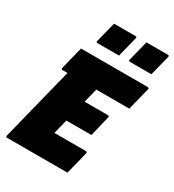

<svg xmlns="http://www.w3.org/2000/svg" viewBox="-219 -1054 1063 1176"><g transform="rotate(30 313.0 -466.5)"><path d="M18 0Q8 0 10 -11L140 -529H105Q100 -529 98 -532.5Q96 -536 97 -540Q108 -584 117 -620.5Q126 -657 137 -700H609Q614 -700 616.5 -696.5Q619 -693 617 -689Q607 -646 597.5 -609.5Q588 -573 577 -529H344Q339 -510 335 -494Q331 -478 327 -461.5Q323 -445 319 -429H484Q489 -429 491 -425.5Q493 -422 492 -418Q485 -387 475 -347.5Q465 -308 457 -273H280Q273 -247 266.5 -221.5Q260 -196 254 -171H476Q487 -171 485 -160Q476 -124 466 -82.5Q456 -41 445 0ZM236 -933H388Q399 -933 396 -922L360 -779H208Q197 -779 200 -790ZM465 -933H617Q628 -933 625 -922L589 -779H437Q426 -779 429 -790Z"/></g></svg>

Font: Recursive Sn Lnr St Blk
Style: Italic
Weight: 900
Italic angle: -15°
Version: Version 1.079;hotconv 1.0.112;makeotfexe 2.5.65598; ttfautoh